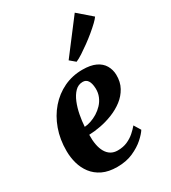

<svg xmlns="http://www.w3.org/2000/svg" viewBox="-210 -969 964 1085"><g transform="rotate(-30 272.0 -426.0)"><path d="M451 -103Q438 -82 408 -55.2Q378 -28.5 333.2 -8.5Q288.5 11.5 229.5 11.5Q173.5 11.5 134.5 -7.2Q95.5 -26 71.2 -57.8Q47 -89.5 36 -129Q25 -168.5 25 -209.5Q24.5 -285.5 47.8 -350Q71 -414.5 112.5 -462.2Q154 -510 210 -536.8Q266 -563.5 331.5 -563.5Q384.5 -563.5 417.8 -547.8Q451 -532 467 -504.5Q483 -477 484 -443.5Q485 -396 465.2 -360.2Q445.5 -324.5 412.5 -299.2Q379.5 -274 339.2 -258Q299 -242 257.8 -234.2Q216.5 -226.5 182 -225.5Q181 -189.5 186.5 -160.5Q192 -131.5 204 -110.8Q216 -90 234.5 -79Q253 -68 278 -68Q313.5 -68 340.8 -80Q368 -92 388.8 -110.2Q409.5 -128.5 424.5 -146.5ZM299 -503Q269.5 -503 248.5 -481.5Q227.5 -460 213.5 -425.8Q199.5 -391.5 192 -352Q184.5 -312.5 182.5 -277Q201.5 -278 224 -285.5Q246.5 -293 268 -306.2Q289.5 -319.5 307.2 -338.2Q325 -357 335.2 -381.5Q345.5 -406 344.5 -435Q343 -469.5 331.5 -486.2Q320 -503 299 -503ZM291.5 -648 456 -864 544.5 -787.5Q537.5 -776.5 518.8 -758.5Q500 -740.5 474.8 -719.5Q449.5 -698.5 422 -678.5Q394.5 -658.5 369.5 -642.2Q344.5 -626 326.5 -618.5Z"/></g></svg>

Font: Merriweather 36pt ExtraBold
Style: Italic
Weight: 800
Italic angle: -7.8°
Version: Version 2.101